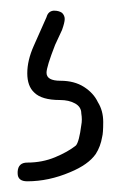

<svg xmlns="http://www.w3.org/2000/svg" viewBox="-20 -316 257 359"><path d="M31 23Q13 23 13 8Q13 6 13 5Q14 -12 31 -12Q59 -12 83 -22Q107 -32 122 -44Q128 -51 132 -82Q133 -87 133 -92.5Q133 -98 132 -104Q132 -116 120.5 -122.5Q109 -129 92 -129Q75 -129 63 -132.5Q51 -136 44 -143Q31 -155 31 -179Q31 -203 43 -230L67 -284Q70 -295 80 -296Q81 -296 82 -296Q90 -296 96 -292Q101 -287 101 -280.5Q101 -274 96 -260L83 -232Q67 -191 67 -180Q67 -165 93 -165Q119 -165 137 -153.5Q155 -142 163 -125Q173 -109 173 -88Q173 -67 171 -60Q168 -42 159 -28Q145 -8 111 6Q71 23 31 23Z"/></svg>

Font: Gruenewald VA
Style: Regular
Weight: 400
Designer: Peter Wiegel
Foundry: Peter Wiegel, nach dem Schriftentwurf von Dr. H. Gr¸newald
Version: Version 0.007